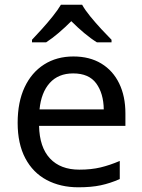

<svg xmlns="http://www.w3.org/2000/svg" viewBox="-20 -786 604 816"><path d="M292 -546Q361 -546 410.5 -516Q460 -486 486.5 -431.5Q513 -377 513 -304V-251H146Q148 -160 192.5 -112.5Q237 -65 317 -65Q368 -65 407.5 -74.5Q447 -84 489 -102V-25Q448 -7 408 1.5Q368 10 313 10Q237 10 178.5 -21Q120 -52 87.5 -113.5Q55 -175 55 -264Q55 -352 84.5 -415Q114 -478 167.5 -512Q221 -546 292 -546ZM291 -474Q228 -474 191.5 -433.5Q155 -393 148 -321H421Q420 -389 389 -431.5Q358 -474 291 -474ZM329 -766Q341 -744 363.5 -716.5Q386 -689 410.5 -662.5Q435 -636 454 -617V-606H392Q366 -622 338 -645.5Q310 -669 283 -696Q256 -669 229 -646Q202 -623 176 -606H116V-617Q135 -637 158.5 -663Q182 -689 204 -716.5Q226 -744 239 -766Z"/></svg>

Font: Noto Sans Chakma
Style: Regular
Weight: 400
Designer: Zachary Quinn Scheuren - Monotype Design Team
Foundry: Monotype Imaging Inc.
Version: Version 2.003; ttfautohint (v1.8.4.7-5d5b)